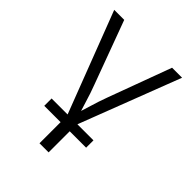

<svg xmlns="http://www.w3.org/2000/svg" viewBox="-212 -655 974 974"><g transform="rotate(45 275.0 -168.5)"><path d="M243.7 10.3 31.7 -542.5H103.5L229 -202.6Q246.1 -157.7 259.3 -112.8Q272.5 -67.9 286.6 -24.9H264.2Q278.3 -67.9 291.5 -112.8Q304.7 -157.7 321.3 -202.6L446.8 -542.5H518.6L306.2 10.3ZM242.2 204.1V-3.9H307.6V204.1ZM125 52.7V0H425.3V52.7Z"/></g></svg>

Font: Inter 16pt Light
Style: Regular
Weight: 300
Version: Version 4.001;git-66647c0bb